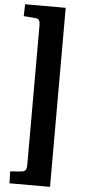

<svg xmlns="http://www.w3.org/2000/svg" viewBox="-66 -847 485 1094"><g transform="rotate(5 177.0 -300.0)"><path d="M32 212 30 144 94 139Q112 137 118 128Q124 119 124 96V-697Q124 -720 118 -729Q112 -738 94 -739L30 -744L32 -812H264V212Z"/></g></svg>

Font: Literata 18pt
Style: Bold
Weight: 700
Designer: Latin by Veronika Burian and Jose Scaglione. Greek by Irene Vlachou. Cyrillic by Vera Evstafieva.
Foundry: TypeTogether
Version: Version 3.103;gftools[0.9.29]